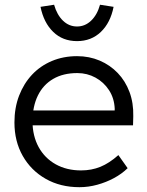

<svg xmlns="http://www.w3.org/2000/svg" viewBox="-20 -768 612 798"><path d="M310.3 10Q230.9 10 170 -24.7Q109 -59.3 74.5 -120Q40 -180.7 40 -259Q40 -320 59.3 -370.3Q78.7 -420.7 113.1 -457.5Q147.6 -494.3 195.6 -514.5Q243.6 -534.6 300.2 -534.6Q350.9 -534.6 394.2 -516.2Q437.6 -497.7 469.4 -464.5Q501.2 -431.3 518.2 -385.7Q535.2 -340 533.9 -285L532.9 -247.1H94.4L79.2 -308.9H470.2L456.2 -291.9L456.8 -316.2Q454.9 -359.7 433.2 -393.1Q411.5 -426.5 376.9 -445.4Q342.3 -464.3 301.3 -464.3Q242.5 -464.3 201 -440Q159.4 -415.8 137.4 -370.9Q115.4 -326 115 -263.7Q115.4 -202.6 140.7 -156.5Q166.1 -110.5 211.6 -85.1Q257.2 -59.7 316.9 -59.7Q360.3 -59.7 397.3 -74.7Q434.3 -89.8 472 -123.4L510.5 -69Q486.2 -45.3 453.7 -27.8Q421.2 -10.3 384.4 -0.2Q347.6 10 310.3 10ZM300.2 -597.1Q240.6 -597.1 201.2 -635.4Q161.7 -673.7 148.4 -739.6L204.8 -748.3Q216.8 -706.2 241.8 -682Q266.9 -657.9 300.2 -657.9Q333.3 -657.9 358.6 -682Q384 -706.2 395.7 -748.3L452.1 -739.6Q439.1 -673.7 399.3 -635.4Q359.5 -597.1 300.2 -597.1Z"/></svg>

Font: Lexend Medium
Style: Regular
Weight: 500
Designer: Bonnie Shaver-Troup, Thomas Jockin
Foundry: Lexend
Version: Version 1.005